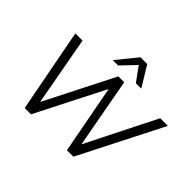

<svg xmlns="http://www.w3.org/2000/svg" viewBox="-192 -1233 1528 1528"><g transform="rotate(45 572.0 -468.5)"><path d="M238 0 103 -705H184L300 -70H265L587 -705H653L770 -70H739L1058 -705H1144L786 0H713L598 -610H619L309 0ZM464 -765 604 -937H680L785 -765H724L638 -884L524 -765Z"/></g></svg>

Font: Nunito Sans 12pt
Style: Italic
Weight: 400
Italic angle: -9°
Designer: Vernon Adams
Foundry: Vernon Adams
Version: Version 3.101;gftools[0.9.27]